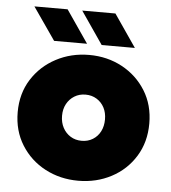

<svg xmlns="http://www.w3.org/2000/svg" viewBox="-52 -765 733 824"><g transform="rotate(5 314.5 -352.5)"><path d="M315 12Q237 12 172.5 -22Q108 -56 69.5 -117.5Q31 -179 31 -259Q31 -339 69.5 -400Q108 -461 173 -495.5Q238 -530 316 -530Q394 -530 458 -495.5Q522 -461 560 -400Q598 -339 598 -259Q598 -179 560 -117.5Q522 -56 457.5 -22Q393 12 315 12ZM315 -160Q342 -160 363 -173Q384 -186 395.5 -208.5Q407 -231 407 -260Q407 -289 395.5 -311Q384 -333 363 -346Q342 -359 315 -359Q288 -359 267 -346Q246 -333 234 -311Q222 -289 222 -260Q222 -231 234 -208.5Q246 -186 267 -173Q288 -160 315 -160ZM365 -577 269 -717H412L508 -577ZM160 -577 63 -717H206L302 -577Z"/></g></svg>

Font: MuseoModerno Thin Black
Style: Regular
Weight: 900
Version: Version 1.002